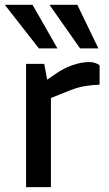

<svg xmlns="http://www.w3.org/2000/svg" viewBox="-31 -764 447 784"><path d="M75.4 0V-503.2H149.6L161.6 -438.7L200.9 -465.7Q231 -486 266.1 -498.3Q301.3 -510.6 333.2 -510.6Q343.9 -510.6 354.7 -507.7Q365.5 -504.7 375.7 -497.8V-418.2Q342.6 -417.2 311.4 -411.7Q280.2 -406.1 238.6 -388.4L176.9 -363.8V0ZM127.9 -566.3 -11.4 -744.3H101.9L203.6 -566.3ZM296 -566.3 171 -744.3H284.8L370.8 -566.3Z"/></svg>

Font: REM Medium
Style: Regular
Weight: 500
Designer: Octavio Pardo
Foundry: Ashler Design
Version: Version 1.005;gftools[0.9.28]